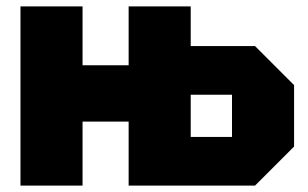

<svg xmlns="http://www.w3.org/2000/svg" viewBox="-20 -580 964 600"><path d="M382 0V-200H238V0H44V-560H238V-376H382V-560H576V-436H777L899 -314V-122L777 0ZM576 -152H705V-284H576Z"/></svg>

Font: Tektur ExtraBold
Style: Regular
Weight: 800
Designer: Adam Jagosz
Foundry: Adam Jagosz
Version: Version 1.005;gftools[0.9.30]